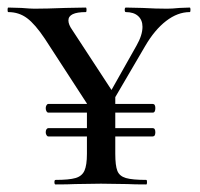

<svg xmlns="http://www.w3.org/2000/svg" viewBox="-22 -488 529 508"><path d="M480 -456Q448 -456 417.5 -432.5Q387 -409 362 -366L283 -231V-213H382Q389 -213 389 -202Q389 -190 382 -190H283V-149H382Q389 -149 389 -138Q389 -127 382 -127H283V-81Q283 -50 288.5 -36Q294 -22 311 -17Q328 -12 365 -12Q367 -12 367 -6Q367 0 365 0Q333 0 315 -1L245 -2L177 -1Q158 0 125 0Q122 0 122 -6Q122 -12 125 -12Q161 -12 178 -17Q195 -22 201.5 -36.5Q208 -51 208 -81V-127H106Q103 -127 101 -130.5Q99 -134 99 -138Q99 -143 101 -146Q103 -149 106 -149H208V-190H106Q103 -190 101 -193.5Q99 -197 99 -202Q99 -206 101 -209.5Q103 -213 106 -213H208V-214L97 -385Q71 -424 49.5 -440Q28 -456 0 -456Q-2 -456 -2 -462Q-2 -468 0 -468L35 -467Q59 -465 69 -465Q99 -465 151 -467L205 -468Q207 -468 207 -462Q207 -456 205 -456Q159 -456 159 -434Q159 -423 169 -409L273 -250L339 -367Q355 -395 355 -417Q355 -435 343.5 -445.5Q332 -456 311 -456Q308 -456 308 -462Q308 -468 311 -468L355 -467Q391 -465 420 -465Q433 -465 453 -467L480 -468Q482 -468 482 -462Q482 -456 480 -456Z"/></svg>

Font: Cormorant SC Medium
Style: Regular
Weight: 500
Designer: Christian Thalmann (Catharsis Fonts)
Version: Version 3.000